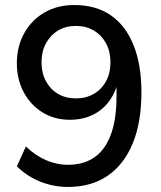

<svg xmlns="http://www.w3.org/2000/svg" viewBox="-20 -734 640 763"><path d="M249 9Q213 9 175.5 -0.5Q138 -10 105 -29Q72 -48 47 -73L83 -152Q120 -116 163 -97.5Q206 -79 250 -79Q297 -79 333 -96Q369 -113 393.5 -147Q418 -181 430.5 -231.5Q443 -282 443 -348V-433H453Q446 -380 419.5 -340Q393 -300 351.5 -279Q310 -258 258 -258Q197 -258 149.5 -287Q102 -316 74.5 -367Q47 -418 47 -482Q47 -550 76.5 -602.5Q106 -655 157 -684.5Q208 -714 275 -714Q361 -714 420 -673.5Q479 -633 510.5 -555Q542 -477 542 -368Q542 -247 507 -163Q472 -79 407 -35Q342 9 249 9ZM282 -343Q322 -343 353 -361Q384 -379 401.5 -411.5Q419 -444 419 -487Q419 -529 401.5 -561.5Q384 -594 353 -612.5Q322 -631 282 -631Q241 -631 210.5 -612.5Q180 -594 162.5 -561.5Q145 -529 145 -487Q145 -444 162.5 -411.5Q180 -379 210.5 -361Q241 -343 282 -343Z"/></svg>

Font: Nunito Sans 12pt ExtraLight 12pt SemiBold
Style: Regular
Weight: 600
Version: Version 3.101;gftools[0.9.27]